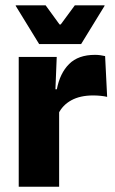

<svg xmlns="http://www.w3.org/2000/svg" viewBox="-20 -707 437 727"><path d="M200.9 -276 159 -368.9H195.2Q206.9 -430 241.7 -464.6Q276.4 -499.3 339.8 -499.3Q350.9 -499.3 360.2 -497.9Q369.6 -496.5 378 -494.6L385.7 -340.2Q375.1 -342.8 361 -344.2Q346.9 -345.6 332.5 -345.6Q283.5 -345.6 250.1 -327.3Q216.7 -309 200.9 -276ZM50.9 0V-491.4H194.8L188.5 -334.7L203.9 -332.5V0ZM128.2 -540.2 39.6 -684.6V-686.8H152.8L205.5 -614.3H209.9L263.3 -686.8H375.8V-684.6L287.2 -540.2Z"/></svg>

Font: Anek Latin Medium
Style: Regular
Weight: 500
Designer: Yesha Goshar
Foundry: Ek Type
Version: Version 1.003